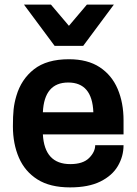

<svg xmlns="http://www.w3.org/2000/svg" viewBox="-20 -800 593 833"><path d="M284 13Q197 13 142.5 -21.5Q88 -56 62 -116Q36 -176 36 -252Q36 -296 39 -325Q42 -354 51 -384Q72 -456 127.5 -499.5Q183 -543 279 -543Q360 -543 412.5 -508.5Q465 -474 490.5 -414Q516 -354 516 -278V-217H166Q173 -88 285 -88Q340 -88 366.5 -114.5Q393 -141 393 -170H516Q516 -122 491.5 -80Q467 -38 415.5 -12.5Q364 13 284 13ZM341 -601H217L84 -780H201L279 -688L357 -780H474ZM385 -313Q380 -442 276 -442Q172 -442 166 -313Z"/></svg>

Font: Tanohe Sans SemiBold
Style: Regular
Weight: 600
Designer: Village Type and Design LLC & Cristiano Sobral
Foundry: Cooper Hewitt Smithsonian Design Museum
Version: Version 1.00;September 29, 2021;FontCreator 13.0.0.2655 64-b